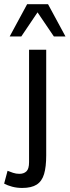

<svg xmlns="http://www.w3.org/2000/svg" viewBox="-40 -740 337 929"><path d="M67.4 169.4Q41.5 169.4 18.8 163.3Q-3.9 157.2 -20 148.4L-3.4 86.4Q8.8 91.3 23.2 96.2Q37.6 101.1 54.2 101.1Q75.2 101.1 87.9 89.1Q100.6 77.1 100.6 44.4V-499.5H183.6V11.7Q183.6 67.4 173.3 102.1Q163.1 136.7 137.7 153.1Q112.3 169.4 67.4 169.4ZM6.8 -563.5 91.3 -719.7H192.4L276.9 -563.5H220.7L141.6 -680.2L63 -563.5Z"/></svg>

Font: Pontano Sans
Style: Regular
Weight: 400
Designer: Vernon Adams
Foundry: Vernon Adams
Version: Version 2.001